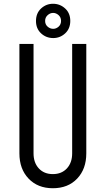

<svg xmlns="http://www.w3.org/2000/svg" viewBox="-20 -983 561 1019"><path d="M438 -750V-169Q438 -86 389.5 -35Q341 16 260.5 16Q180.5 16 131.8 -35Q83 -86 83 -169V-750H158V-169Q158 -119.5 186 -89.2Q214 -59 260.5 -59Q307 -59 335 -89.2Q363 -119.5 363 -169V-750ZM262.5 -781Q225 -781 198 -806Q171 -831 171 -871.5Q171 -913 198 -938Q225 -963 261.5 -963Q298.5 -963 325.8 -938Q353 -913 353 -872Q353 -831 326 -806Q299 -781 262.5 -781ZM262.5 -830Q278 -830 291 -841.5Q304 -853 304 -872Q304 -891 290.8 -902.8Q277.5 -914.5 262 -914.5Q246 -914.5 232.8 -902.5Q219.5 -890.5 219.5 -872Q219.5 -853 232.8 -841.5Q246 -830 262.5 -830Z"/></svg>

Font: Mohave Light
Style: Regular
Weight: 400
Version: Version 2.003